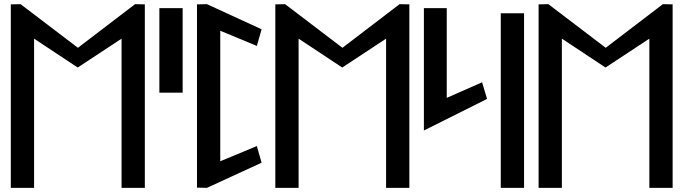

<svg xmlns="http://www.w3.org/2000/svg" viewBox="-20 -924 3295 924"><path d="M565 -20H677V-903L630 -904L355 -694L79 -904L32 -903V-20H144V-738L354 -599L565 -738Z M859 -478V-885H747V-478Z M976 -20 1239 -141 1216 -221 1040 -148V-776L1216 -703L1239 -783L976 -904L928 -903V-21Z M1838 -20H1950V-903L1903 -904L1628 -694L1352 -904L1305 -903V-20H1417V-738L1627 -599L1838 -738Z M2020 -296 2324 -448 2300 -528 2130 -453V-885H2020Z M2502 -20V-860H2390V-20Z M3105 -20H3217V-903L3170 -904L2895 -694L2619 -904L2572 -903V-20H2684V-738L2894 -599L3105 -738Z"/></svg>

Font: Ny Stormning
Style: Gr
Weight: 400
Designer: Robert Jablonski, Mew Too
Foundry: Cannot Into Space Fonts
Version: Version 0.90